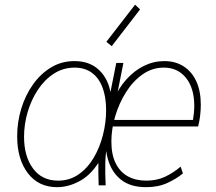

<svg xmlns="http://www.w3.org/2000/svg" viewBox="-20 -775 903 803"><path d="M218.8 7.8Q141.1 7.8 96.4 -50.8Q51.8 -109.4 51.8 -205.1Q51.8 -264.2 68.8 -320.3Q85.9 -376.5 117.7 -421.4Q149.4 -466.3 193.4 -492.9Q237.3 -519.5 291.5 -519.5Q356 -519.5 395.3 -481.2Q434.6 -442.9 443.4 -380.9L429.7 -391.6H458L440.9 -384.8L466.3 -511.7H496.1L429.7 -177.7Q421.4 -137.7 420.4 -93.8Q419.4 -49.8 421.9 0H392.6Q391.6 -21.5 391.4 -52Q391.1 -82.5 391.6 -109.4L398.4 -91.8H381.8L401.4 -110.4Q365.7 -47.4 316.9 -19.8Q268.1 7.8 218.8 7.8ZM222.7 -19.5Q271.5 -19.5 309.1 -45.9Q346.7 -72.3 372.1 -115.5Q397.5 -158.7 410.6 -210.7Q423.8 -262.7 423.8 -314Q423.8 -370.1 408.4 -409.9Q393.1 -449.7 363.8 -470.9Q334.5 -492.2 292 -492.2Q244.1 -492.2 205.1 -466.8Q166 -441.4 138.2 -399.2Q110.4 -356.9 95.5 -305.9Q80.6 -254.9 80.6 -203.1Q80.6 -120.6 118.2 -70.1Q155.8 -19.5 222.7 -19.5ZM590.8 7.8Q524.4 7.8 484.9 -24.4Q445.3 -56.6 430.4 -112.5Q415.5 -168.5 423.8 -238.8Q431.2 -302.7 453.4 -354.5Q475.6 -406.2 508.8 -443.1Q542 -480 582.5 -499.8Q623 -519.5 667 -519.5Q713.9 -519.5 748.3 -497.3Q782.7 -475.1 801.3 -434.3Q819.8 -393.6 819.8 -336.9Q819.8 -314 816.9 -290.3Q814 -266.6 808.6 -246.1H443.4L450.2 -273.4H787.1Q789.6 -288.6 791 -303Q792.5 -317.4 792.5 -332Q792.5 -405.8 758.1 -449Q723.6 -492.2 665 -492.2Q616.2 -492.2 575.9 -463.6Q535.6 -435.1 506.6 -388.7Q477.5 -342.3 461.7 -288.3Q445.8 -234.4 445.8 -183.1Q445.8 -128.4 463.9 -92Q481.9 -55.7 514.6 -37.6Q547.4 -19.5 591.8 -19.5Q635.3 -19.5 669.9 -35.6Q704.6 -51.8 735.4 -78.1L745.1 -49.8Q718.8 -27.8 680.4 -10Q642.1 7.8 590.8 7.8ZM447.3 -582 424.8 -600.1 544.9 -755.4 565.9 -735.8Z"/></svg>

Font: Reddit Sans ExtraLight
Style: Italic
Weight: 250
Italic angle: -11.25°
Designer: Stephen Hutchings
Version: Version 1.013